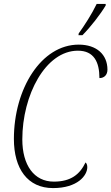

<svg xmlns="http://www.w3.org/2000/svg" viewBox="-20 -951 569 981"><path d="M381 -771H401C443 -813 494 -879 520 -923V-931H474C448 -877 412 -822 382 -780ZM251 10C376 10 426 -54 426 -97C426 -109 422 -117 417 -121C388 -60 342 -23 255 -23C154 -23 94 -107 94 -239C94 -464 212 -692 378 -692C460 -692 488 -634 488 -552C513 -552 529 -569 529 -595C529 -672 474 -723 382 -723C191 -723 51 -498 51 -241C51 -89 121 10 251 10Z"/></svg>

Font: Noto Serif Condensed ExtraLight
Style: Italic
Weight: 200
Width: 3
Italic angle: -12°
Designer: Monotype Design Team
Foundry: Monotype Imaging Inc.
Version: Version 2.013